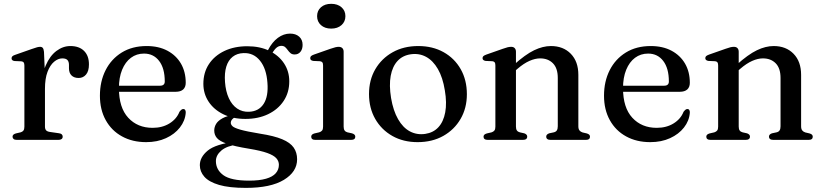

<svg xmlns="http://www.w3.org/2000/svg" viewBox="-20 -714 4200 980"><path d="M192.5 -260.5Q192.5 -331 213.5 -380Q234.5 -429 268 -454Q301.5 -479 339 -479Q384 -479 409 -454.2Q434 -429.5 434 -385.5Q434 -351 419.2 -333.5Q404.5 -316 381.5 -316Q358 -316 345 -329Q332 -342 332 -365.5V-382.5Q332 -399.5 324 -407.8Q316 -416 298 -416Q276.5 -416 256 -398.8Q235.5 -381.5 222.5 -347.2Q209.5 -313 209.5 -260.5ZM204.5 -449.5 209.5 -331V-68Q209.5 -55.5 215.2 -49Q221 -42.5 235 -40.5L280 -34Q290 -33 295 -28.5Q300 -24 300 -16.5Q300 -8.5 294.2 -4.2Q288.5 0 277.5 0H66Q55 0 49.5 -4.5Q44 -9 44 -16Q44 -22.5 48.2 -26.5Q52.5 -30.5 61 -33L85 -38.5Q94.5 -41 99.5 -47.5Q104.5 -54 104.5 -67.5V-379Q104.5 -390 101 -395Q97.5 -400 89 -401L54.5 -402.5Q46.5 -403.5 42.8 -407Q39 -410.5 39 -416Q39 -422.5 43.2 -426.8Q47.5 -431 58.5 -434.5L141 -463.5Q160 -470.5 169.5 -472.8Q179 -475 184.5 -475Q194 -475 198.5 -469.2Q203 -463.5 204.5 -449.5Z M928 -291.5Q928 -269 914.8 -257.2Q901.5 -245.5 876.5 -245.5H557V-276.5H796.5Q821 -276.5 821 -298Q821 -365.5 792.2 -403Q763.5 -440.5 715 -440.5Q677 -440.5 648.2 -419Q619.5 -397.5 603.2 -357.8Q587 -318 587 -264Q587 -164.5 634.5 -113Q682 -61.5 759 -61.5Q808.5 -61.5 845 -84Q881.5 -106.5 896 -143.5Q902.5 -151.5 906.5 -154.5Q910.5 -157.5 915.5 -157.5Q922.5 -157.5 925.5 -152Q928.5 -146.5 928 -138.5Q925 -97.5 898.2 -63.2Q871.5 -29 827.2 -8.8Q783 11.5 726 11.5Q656 11.5 602.8 -17.8Q549.5 -47 519.8 -100.5Q490 -154 490 -225.5Q490 -298.5 519 -355.8Q548 -413 601.5 -446Q655 -479 728.5 -479Q790 -479 834.8 -455Q879.5 -431 903.8 -389Q928 -347 928 -291.5Z M1308.5 -31.5Q1238.5 -43 1206.8 -52.2Q1175 -61.5 1166.5 -70Q1158 -78.5 1158 -87Q1158 -97 1165.8 -105.5Q1173.5 -114 1192 -122.5L1179 -129Q1138.5 -123 1115.5 -110.2Q1092.5 -97.5 1083 -81.5Q1073.5 -65.5 1073.5 -47.5Q1073.5 -26 1087 -9.8Q1100.5 6.5 1138.8 19.8Q1177 33 1250.5 45Q1311.5 55 1344.5 67Q1377.5 79 1390.5 93.8Q1403.5 108.5 1403.5 127Q1403.5 152 1387.5 170.2Q1371.5 188.5 1337.8 198.2Q1304 208 1251.5 208Q1158.5 208 1120.2 180.2Q1082 152.5 1082 108Q1082 78 1110 54.2Q1138 30.5 1193 23.5L1182.5 9Q1080.5 21.5 1040.2 54.8Q1000 88 1000 129Q1000 162 1023.2 188.2Q1046.5 214.5 1098 229.8Q1149.5 245 1235 245Q1361.5 245 1429 204Q1496.5 163 1496.5 99Q1496.5 64.5 1479 39.2Q1461.5 14 1420.5 -3.2Q1379.5 -20.5 1308.5 -31.5ZM1331.5 -427.5 1357.5 -422Q1376.5 -457 1389 -468.5Q1401.5 -480 1416 -480Q1428.5 -480 1435.8 -473.2Q1443 -466.5 1449 -458Q1455 -449.5 1462.8 -442.8Q1470.5 -436 1484 -436Q1502.5 -436 1513.5 -449.5Q1524.5 -463 1524.5 -485Q1524.5 -511.5 1507 -527Q1489.5 -542.5 1460.5 -542.5Q1428 -542.5 1398.5 -521Q1369 -499.5 1347.5 -457.5ZM1456.5 -299Q1456.5 -350 1429.8 -390.5Q1403 -431 1355 -454.5Q1307 -478 1242 -478Q1176 -478 1125.2 -453.8Q1074.5 -429.5 1046.2 -386.5Q1018 -343.5 1018 -286Q1018 -235.5 1044.8 -195Q1071.5 -154.5 1119.8 -130.8Q1168 -107 1232.5 -107Q1298 -107 1348.5 -131.2Q1399 -155.5 1427.8 -198.8Q1456.5 -242 1456.5 -299ZM1223 -443Q1274.5 -445 1307.2 -404.2Q1340 -363.5 1345 -291.5Q1350.5 -222.5 1325.8 -184Q1301 -145.5 1251 -143.5Q1217 -142 1190.5 -160Q1164 -178 1148 -212.8Q1132 -247.5 1128.5 -295Q1125 -341 1135 -373.8Q1145 -406.5 1167.5 -424.2Q1190 -442 1223 -443Z M1734 -450V-68Q1734 -54.5 1739 -47.8Q1744 -41 1753.5 -38.5L1776.5 -33.5Q1785 -31 1789.2 -26.8Q1793.5 -22.5 1793.5 -16Q1793.5 -8.5 1788 -4.2Q1782.5 0 1771.5 0H1590Q1579 0 1573.8 -4.2Q1568.5 -8.5 1568.5 -16Q1568.5 -22.5 1572.5 -26.5Q1576.5 -30.5 1585 -33L1609 -38.5Q1619 -41.5 1624 -47.8Q1629 -54 1629 -67.5V-379.5Q1629 -391 1625.2 -395.8Q1621.5 -400.5 1613 -401.5L1579 -403Q1570.5 -404.5 1567 -408Q1563.5 -411.5 1563.5 -417Q1563.5 -423.5 1567.5 -427.5Q1571.5 -431.5 1582.5 -435.5L1666.5 -465Q1682.5 -470.5 1692 -472.8Q1701.5 -475 1708 -475Q1721 -475 1727.5 -468.2Q1734 -461.5 1734 -450ZM1670.5 -568Q1638 -568 1618.2 -585.8Q1598.5 -603.5 1598.5 -631.5Q1598.5 -659.5 1618.2 -677Q1638 -694.5 1670.5 -694.5Q1703 -694.5 1723 -677Q1743 -659.5 1743 -631.5Q1743 -603.5 1723 -585.8Q1703 -568 1670.5 -568Z M2115 -479Q2188 -479 2244 -447.8Q2300 -416.5 2331.5 -361Q2363 -305.5 2363 -233Q2363 -162.5 2331 -107.2Q2299 -52 2242.5 -20.2Q2186 11.5 2111.5 11.5Q2038.5 11.5 1982.8 -20Q1927 -51.5 1895.2 -107Q1863.5 -162.5 1863.5 -234Q1863.5 -305.5 1895.5 -360.5Q1927.5 -415.5 1984 -447.2Q2040.5 -479 2115 -479ZM2150 -30.5Q2191.5 -36.5 2217.5 -64.5Q2243.5 -92.5 2252.5 -140.5Q2261.5 -188.5 2250.5 -253Q2240 -318.5 2215.2 -361.5Q2190.5 -404.5 2155 -423.8Q2119.5 -443 2077 -437Q2035 -431 2009 -402.8Q1983 -374.5 1974.2 -326.8Q1965.5 -279 1976 -214Q1987 -149 2011.8 -105.8Q2036.5 -62.5 2072 -43.5Q2107.5 -24.5 2150 -30.5Z M2613.5 -450V-68Q2613.5 -54.5 2618.5 -47.8Q2623.5 -41 2633.5 -38.5L2656 -33.5Q2671 -28 2671 -17Q2671 0 2648.5 0H2470Q2459 0 2453.5 -4.2Q2448 -8.5 2448 -16Q2448 -22.5 2452.2 -26.5Q2456.5 -30.5 2465 -33L2489 -38.5Q2498.5 -41.5 2503.5 -47.8Q2508.5 -54 2508.5 -67.5V-379.5Q2508.5 -391 2505 -395.8Q2501.5 -400.5 2493 -401.5L2458.5 -403Q2450.5 -404.5 2446.8 -408Q2443 -411.5 2443 -417Q2443 -423.5 2447.2 -427.5Q2451.5 -431.5 2462.5 -435.5L2546.5 -465Q2561.5 -470.5 2571.2 -472.8Q2581 -475 2589 -475Q2601 -475 2607.2 -468.2Q2613.5 -461.5 2613.5 -450ZM2599.5 -344 2580.5 -363.5 2602 -382.5Q2661.5 -436 2706.2 -457.5Q2751 -479 2792 -479Q2855 -479 2893.5 -439.5Q2932 -400 2932 -332V-69.5Q2932 -55.5 2937.8 -48.2Q2943.5 -41 2953.5 -38L2975 -33Q2983.5 -30.5 2987.5 -26.5Q2991.5 -22.5 2991.5 -16Q2991.5 -8.5 2986.2 -4.2Q2981 0 2970 0H2790.5Q2768 0 2768 -17Q2768 -28 2783 -33.5L2806.5 -38.5Q2817.5 -41 2822.2 -48.5Q2827 -56 2827 -69.5V-316Q2827 -366 2802.2 -391Q2777.5 -416 2737 -416Q2711.5 -416 2682.5 -403.2Q2653.5 -390.5 2621 -362.5Z M3501 -291.5Q3501 -269 3487.8 -257.2Q3474.5 -245.5 3449.5 -245.5H3130V-276.5H3369.5Q3394 -276.5 3394 -298Q3394 -365.5 3365.2 -403Q3336.5 -440.5 3288 -440.5Q3250 -440.5 3221.2 -419Q3192.5 -397.5 3176.2 -357.8Q3160 -318 3160 -264Q3160 -164.5 3207.5 -113Q3255 -61.5 3332 -61.5Q3381.5 -61.5 3418 -84Q3454.5 -106.5 3469 -143.5Q3475.5 -151.5 3479.5 -154.5Q3483.5 -157.5 3488.5 -157.5Q3495.5 -157.5 3498.5 -152Q3501.5 -146.5 3501 -138.5Q3498 -97.5 3471.2 -63.2Q3444.5 -29 3400.2 -8.8Q3356 11.5 3299 11.5Q3229 11.5 3175.8 -17.8Q3122.5 -47 3092.8 -100.5Q3063 -154 3063 -225.5Q3063 -298.5 3092 -355.8Q3121 -413 3174.5 -446Q3228 -479 3301.5 -479Q3363 -479 3407.8 -455Q3452.5 -431 3476.8 -389Q3501 -347 3501 -291.5Z M3750.5 -450V-68Q3750.5 -54.5 3755.5 -47.8Q3760.5 -41 3770.5 -38.5L3793 -33.5Q3808 -28 3808 -17Q3808 0 3785.5 0H3607Q3596 0 3590.5 -4.2Q3585 -8.5 3585 -16Q3585 -22.5 3589.2 -26.5Q3593.5 -30.5 3602 -33L3626 -38.5Q3635.5 -41.5 3640.5 -47.8Q3645.5 -54 3645.5 -67.5V-379.5Q3645.5 -391 3642 -395.8Q3638.5 -400.5 3630 -401.5L3595.5 -403Q3587.5 -404.5 3583.8 -408Q3580 -411.5 3580 -417Q3580 -423.5 3584.2 -427.5Q3588.5 -431.5 3599.5 -435.5L3683.5 -465Q3698.5 -470.5 3708.2 -472.8Q3718 -475 3726 -475Q3738 -475 3744.2 -468.2Q3750.5 -461.5 3750.5 -450ZM3736.5 -344 3717.5 -363.5 3739 -382.5Q3798.5 -436 3843.2 -457.5Q3888 -479 3929 -479Q3992 -479 4030.5 -439.5Q4069 -400 4069 -332V-69.5Q4069 -55.5 4074.8 -48.2Q4080.5 -41 4090.5 -38L4112 -33Q4120.5 -30.5 4124.5 -26.5Q4128.5 -22.5 4128.5 -16Q4128.5 -8.5 4123.2 -4.2Q4118 0 4107 0H3927.5Q3905 0 3905 -17Q3905 -28 3920 -33.5L3943.5 -38.5Q3954.5 -41 3959.2 -48.5Q3964 -56 3964 -69.5V-316Q3964 -366 3939.2 -391Q3914.5 -416 3874 -416Q3848.5 -416 3819.5 -403.2Q3790.5 -390.5 3758 -362.5Z"/></svg>

Font: Fraunces 18pt
Style: Regular
Weight: 400
Version: Version 1.000;[b76b70a41]